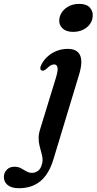

<svg xmlns="http://www.w3.org/2000/svg" viewBox="-138 -722 497 988"><path d="M269.5 -340 137.5 96Q115 172 71.2 209.2Q27.5 246.5 -41 246.5Q-78.5 246.5 -98.2 230.5Q-118 214.5 -118 189.5Q-118 167 -103.2 151.5Q-88.5 136 -63.5 136Q-44.5 136 -30.2 143.8Q-16 151.5 -2.5 159.5Q11 167.5 27 167.5Q43 167.5 57.8 157Q72.5 146.5 79.5 116.5Q82.5 102.5 80.2 88.5Q78 74.5 73.5 59Q69 43.5 65 26Q61 8.5 60.8 -11Q60.5 -30.5 67.5 -53.5L149.5 -321Q161.5 -360.5 157.8 -375.5Q154 -390.5 140.5 -390.5Q132.5 -390.5 123.5 -385.8Q114.5 -381 102 -368.5Q93 -361 87.2 -359Q81.5 -357 76 -359.5Q69.5 -362.5 69.5 -371.2Q69.5 -380 76.5 -392.5Q89 -416 109.5 -433.5Q130 -451 155.8 -460.8Q181.5 -470.5 211 -470.5Q258.5 -470.5 273.8 -438Q289 -405.5 269.5 -340ZM237.5 -558Q202 -558 183.2 -576.5Q164.5 -595 167 -621.5Q169 -643 182.2 -661.2Q195.5 -679.5 218 -690.8Q240.5 -702 270 -702Q307 -702 324.2 -683Q341.5 -664 339 -637.5Q337.5 -615 324 -597Q310.5 -579 288.5 -568.5Q266.5 -558 237.5 -558Z"/></svg>

Font: Fraunces Medium
Style: Italic
Weight: 500
Italic angle: -16°
Version: Version 1.000;[b76b70a41]